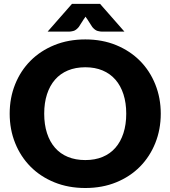

<svg xmlns="http://www.w3.org/2000/svg" viewBox="-20 -934 854 962"><path d="M785.5 -364.5Q785.5 -285.5 758.2 -217.5Q731 -149.5 681.5 -99.2Q632 -49 562.2 -20.5Q492.5 8 407.5 8Q322.5 8 252.5 -20.5Q182.5 -49 132.8 -99.2Q83 -149.5 55.8 -217.5Q28.5 -285.5 28.5 -364.5Q28.5 -443.5 55.8 -511.5Q83 -579.5 132.8 -629.5Q182.5 -679.5 252.5 -708Q322.5 -736.5 407.5 -736.5Q492.5 -736.5 562.2 -707.8Q632 -679 681.5 -629Q731 -579 758.2 -511Q785.5 -443 785.5 -364.5ZM612.5 -364.5Q612.5 -418.5 598.5 -461.8Q584.5 -505 558.2 -535Q532 -565 494 -581Q456 -597 407.5 -597Q358.5 -597 320.2 -581Q282 -565 255.8 -535Q229.5 -505 215.5 -461.8Q201.5 -418.5 201.5 -364.5Q201.5 -310 215.5 -266.8Q229.5 -223.5 255.8 -193.5Q282 -163.5 320.2 -147.8Q358.5 -132 407.5 -132Q456 -132 494 -147.8Q532 -163.5 558.2 -193.5Q584.5 -223.5 598.5 -266.8Q612.5 -310 612.5 -364.5ZM603.5 -775.5H491.5Q482.5 -775.5 469.5 -778.8Q456.5 -782 442.5 -798.5L417.5 -837.5Q415 -841 412.8 -844Q410.5 -847 408.5 -850.5Q406.5 -847 404.2 -844Q402 -841 399.5 -837.5L374.5 -798.5Q360.5 -782 347.5 -778.8Q334.5 -775.5 325.5 -775.5H218.5L340.5 -914.5H481.5Z"/></svg>

Font: Lato ExtraBold
Style: Regular
Weight: 800
Designer: Lukasz Dziedzic with Adam Twardoch and Botio Nikoltchev
Foundry: tyPoland Lukasz Dziedzic
Version: Version 2.015; 2015-08-06; http://www.latofonts.com/